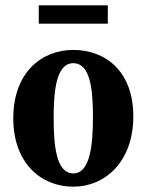

<svg xmlns="http://www.w3.org/2000/svg" viewBox="-20 -695 552 723"><path d="M30 -250C30 -79 136 8 256 8C376 8 482 -86 482 -257C482 -428 376 -507 256 -507C136 -507 30 -421 30 -250ZM330 -255C330 -151 320 -42 256 -42C192 -42 182 -146 182 -250C182 -354 192 -457 256 -457C320 -457 330 -359 330 -255ZM126 -606H386V-675H126Z"/></svg>

Font: Berkshire Swash
Style: Regular
Weight: 700
Designer: Astigmatic (AOETI)
Foundry: Astigmatic (AOETI)
Version: Version 1.000